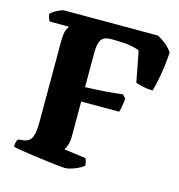

<svg xmlns="http://www.w3.org/2000/svg" viewBox="-105 -796 828 889"><g transform="rotate(15 309.0 -352.0)"><path d="M285 0Q278 0 253.5 -2.5Q229 -5 195 -9.5Q161 -14 126.5 -18.5Q92 -23 66 -27.5Q40 -32 32 -35Q32 -46 35 -56.5Q38 -67 41 -71L70 -75Q97 -79 107 -102Q117 -125 117 -180V-557Q117 -605 125.5 -620.5Q134 -636 135 -637H43Q40 -640 36 -649.5Q32 -659 31 -671Q37 -678 49.5 -685.5Q62 -693 74.5 -698.5Q87 -704 92 -704H542Q560 -696 581.5 -679Q603 -662 616 -642Q612 -580 602.5 -528.5Q593 -477 585 -452Q561 -452 539 -457Q517 -462 503 -467L475 -613Q469 -619 436 -625.5Q403 -632 338 -632Q303 -632 291 -612.5Q279 -593 279 -552V-386Q337 -388 375.5 -391Q414 -394 458 -399L472 -383Q471 -361 467.5 -343Q464 -325 461 -317H279V-152Q279 -124 272.5 -106.5Q266 -89 261 -83L366 -69Q368 -65 371 -55.5Q374 -46 374 -35Q360 -22 331.5 -11Q303 0 285 0Z"/></g></svg>

Font: Texturina 72pt Black
Style: Regular
Weight: 900
Designer: Guillermo Torres Carreño
Foundry: Omnibus-Type
Version: Version 1.002; ttfautohint (v1.8.3)